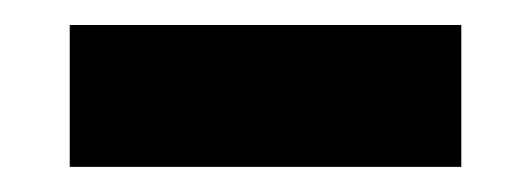

<svg xmlns="http://www.w3.org/2000/svg" viewBox="-20 -406 420 152"><path d="M35.2 -386.2H345.2V-273.9H35.2Z"/></svg>

Font: TASA Explorer SemiBold
Style: Regular
Weight: 600
Designer: Weizhong Zhang
Foundry: Local Remote
Version: Version 1.000;Glyphs 3.1.2 (3151)